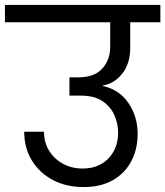

<svg xmlns="http://www.w3.org/2000/svg" viewBox="-47 -760 669 777"><path d="M291 -3Q221 -3 167 -31.5Q113 -60 82 -110.5Q51 -161 51 -227H131Q131 -184 151.5 -150.5Q172 -117 207.5 -97.5Q243 -78 287 -78Q353 -78 392 -119Q431 -160 431 -224Q431 -259 416 -293.5Q401 -328 368 -350.5Q335 -373 280 -373H234V-447H270Q335 -447 367 -482.5Q399 -518 399 -571V-670H-27V-740H602V-670H480V-566Q480 -504 448.5 -463Q417 -422 369 -414V-412Q435 -398 472.5 -343.5Q510 -289 510 -218Q510 -156 484 -107Q458 -58 409 -30.5Q360 -3 291 -3Z"/></svg>

Font: Poppins
Style: Regular
Weight: 400
Designer: Ninad Kale (Devanagari), Jonny Pinhorn (Latin)
Version: Version 5.002